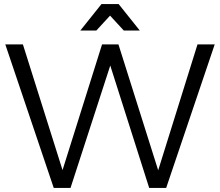

<svg xmlns="http://www.w3.org/2000/svg" viewBox="-20 -917 1073 937"><path d="M5.9 0ZM943.8 -700.2H1027.8L791 0H708L518.1 -597.2L324.2 0H242.2L5.9 -700.2H91.8L285.2 -86.9L478 -700.2H558.1L752 -85.9ZM662.1 -768.1H584L517.1 -840.8L450.2 -768.1H372.1L475.1 -897H559.1Z"/></svg>

Font: Argentum Sans Light
Style: Regular
Weight: 300
Designer: Julieta Ulanovsky (Modified by Cristiano Sobral)
Foundry: Julieta Ulanovsky
Version: Version 1.000; ttfautohint (v1.5.65-e2d9)